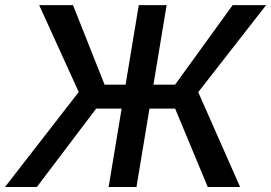

<svg xmlns="http://www.w3.org/2000/svg" viewBox="-40 -748 1084 768"><path d="M626.5 -727.5 505.9 0H394.5L515.1 -727.5ZM-20 0 274.9 -379.9 116.7 -727.5H252L378.4 -409.2H660.2L890.6 -727.5H1024.4L752.9 -379.4L920.4 0H791L660.6 -313.5H344.7L107.4 0Z"/></svg>

Font: Inter 16pt Medium
Style: Italic
Weight: 500
Italic angle: -9.3988°
Version: Version 4.001;git-66647c0bb